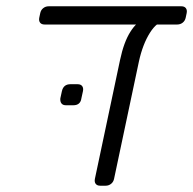

<svg xmlns="http://www.w3.org/2000/svg" viewBox="-20 -591 615 611"><path d="M299 0Q289 0 284.5 -6Q280 -12 282 -22L362 -400Q374 -457 395 -490Q416 -523 433 -523H505Q480 -523 457 -486.5Q434 -450 422 -395L343 -22Q341 -12 333.5 -6Q326 0 316 0ZM122 -513Q112 -513 107.5 -519Q103 -525 105 -535L108 -549Q110 -559 117.5 -565Q125 -571 135 -571H557Q567 -571 571.5 -565Q576 -559 574 -549L571 -535Q569 -525 561.5 -519Q554 -513 544 -513ZM190 -256Q180 -256 175.5 -262Q171 -268 172 -278L177 -301Q182 -323 204 -323H227Q237 -323 241.5 -317Q246 -311 244 -301L239 -278Q236 -256 213 -256Z"/></svg>

Font: Rubik Light
Style: Italic
Weight: 300
Italic angle: -12°
Designer: Hubert and Fischer
Foundry: Hubert and Fischer
Version: Version 2.300;gftools[0.9.30]